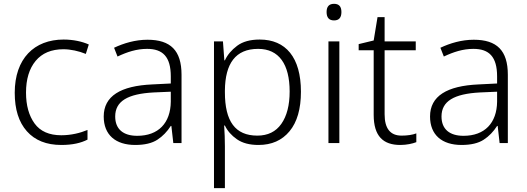

<svg xmlns="http://www.w3.org/2000/svg" viewBox="-20 -749 2760 1005"><path d="M300.8 9.8C359.9 9.8 403.3 -0.5 438 -18.1V-68.8C400.9 -53.2 353 -41 300.8 -41C237.8 -41 190.9 -61.5 161.1 -102.5C131.3 -143.6 116.2 -197.3 116.2 -264.2C116.2 -334 132.8 -389.6 166.5 -430.2C200.2 -470.7 248.5 -491.2 312 -491.2C349.1 -491.2 392.6 -481.9 429.2 -466.8L444.8 -516.1C410.2 -531.7 363.8 -542 313 -542C159.2 -542 57.1 -442.4 57.1 -263.2C57.1 -176.8 78.1 -109.9 120.6 -62C163.1 -14.2 223.1 9.8 300.8 9.8Z M752 -541C688 -541 627.9 -522.9 577.1 -499L595.2 -453.1C646 -477.1 695.3 -493.2 750 -493.2C831.5 -493.2 874 -452.6 874 -349.1V-312L776.9 -307.1C611.3 -299.8 522.9 -246.1 522.9 -139.2C522.9 -43 585 9.8 688 9.8C737.3 9.8 775.9 0.5 803.7 -17.6C831.5 -35.6 855 -60.1 874 -89.8H877L887.2 0H930.2V-357.9C930.2 -484.9 872.6 -541 752 -541ZM874 -269V-216.8C872.6 -105 809.1 -38.1 698.2 -38.1C626 -38.1 583 -72.3 583 -139.2C583 -219.2 647.9 -257.8 784.2 -265.1Z M1339.4 -542C1290 -542 1250.5 -531.2 1221.2 -509.3C1191.9 -487.3 1170.4 -461.9 1157.2 -433.1H1154.3L1147 -532.2H1100.1V235.8H1157.2V17.1C1157.2 -16.1 1155.8 -58.6 1153.3 -91.8H1157.2C1170.4 -64 1191.4 -40 1220.2 -20C1249 0 1286.6 9.8 1333 9.8C1401.9 9.8 1456.1 -14.2 1495.6 -62C1535.2 -109.9 1555.2 -178.7 1555.2 -269C1555.2 -448.7 1475.6 -542 1339.4 -542ZM1331.1 -493.2C1440.4 -493.2 1496.1 -412.6 1496.1 -270C1496.1 -198.2 1481.4 -141.6 1452.6 -100.6C1423.8 -59.6 1381.8 -39.1 1327.1 -39.1C1211.4 -39.1 1157.2 -113.8 1157.2 -266.1V-275.9C1158.7 -416 1212.4 -493.2 1331.1 -493.2Z M1728.5 -729C1702.6 -729 1689.5 -714.8 1689.5 -686C1689.5 -656.7 1702.6 -642.1 1728.5 -642.1C1754.4 -642.1 1767.1 -656.7 1767.1 -686C1767.1 -714.8 1754.4 -729 1728.5 -729ZM1699.2 -532.2V0H1756.3V-532.2Z M2082 -39.1C2022.9 -39.1 1993.2 -76.2 1993.2 -150.9V-485.8H2156.2V-532.2H1993.2V-659.2H1956.1L1936 -537.1L1857.4 -518.1V-485.8H1936V-147.9C1936 -36.1 1985.8 9.8 2075.2 9.8C2108.4 9.8 2139.2 2.9 2159.2 -4.9V-50.8C2139.2 -43 2111.3 -39.1 2082 -39.1Z M2460 -541C2396 -541 2335.9 -522.9 2285.2 -499L2303.2 -453.1C2354 -477.1 2403.3 -493.2 2458 -493.2C2539.6 -493.2 2582 -452.6 2582 -349.1V-312L2484.9 -307.1C2319.3 -299.8 2231 -246.1 2231 -139.2C2231 -43 2293 9.8 2396 9.8C2445.3 9.8 2483.9 0.5 2511.7 -17.6C2539.6 -35.6 2563 -60.1 2582 -89.8H2585L2595.2 0H2638.2V-357.9C2638.2 -484.9 2580.6 -541 2460 -541ZM2582 -269V-216.8C2580.6 -105 2517.1 -38.1 2406.2 -38.1C2334 -38.1 2291 -72.3 2291 -139.2C2291 -219.2 2356 -257.8 2492.2 -265.1Z"/></svg>

Font: Noto Reveo Sans
Style: Regular
Weight: 300
Designer: Monotype Design Team
Foundry: Monotype Imaging Inc.
Version: Version 2.007